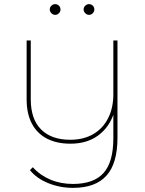

<svg xmlns="http://www.w3.org/2000/svg" viewBox="-20 -713 704 930"><path d="M334 197Q270 197 213.5 174Q157 151 125 111L139 97Q174 136 224 157Q274 178 333 178Q434 178 481.5 125Q529 72 529 -43V-166L531 -163Q509 -96 455 -56.5Q401 -17 321 -17Q255 -17 207.5 -41.5Q160 -66 134.5 -114Q109 -162 109 -232V-517H129V-232Q129 -136 179 -86Q229 -36 320 -36Q385 -36 432 -63.5Q479 -91 504 -141Q529 -191 529 -256V-517H549V-46Q549 79 495.5 138Q442 197 334 197ZM411 -641Q401 -641 393 -649Q385 -657 385 -667Q385 -678 393 -685.5Q401 -693 411 -693Q422 -693 429.5 -685.5Q437 -678 437 -667Q437 -657 429.5 -649Q422 -641 411 -641ZM247 -641Q237 -641 229 -649Q221 -657 221 -667Q221 -678 229 -685.5Q237 -693 247 -693Q258 -693 265.5 -685.5Q273 -678 273 -667Q273 -657 265.5 -649Q258 -641 247 -641Z"/></svg>

Font: Montserrat Alternates Thin
Style: Regular
Weight: 100
Designer: Julieta Ulanovsky
Foundry: Julieta Ulanovsky
Version: Version 9.000